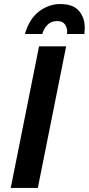

<svg xmlns="http://www.w3.org/2000/svg" viewBox="-20 -929 439 949"><path d="M397 -761H311L312 -774Q312 -793 300.5 -809Q289 -825 263 -825Q233.5 -825 215.2 -806.8Q197 -788.5 189 -761H103Q125 -836 173 -872.5Q221 -909 278 -909Q341 -909 370 -875.5Q399 -842 399 -791ZM167 0H33L173 -700H307Z"/></svg>

Font: Argentum Sans Medium
Style: Italic
Weight: 500
Italic angle: -11°
Designer: Julieta Ulanovsky (font), Cristiano Sobral (main changes and remaster)
Foundry: Julieta Ulanovsky (font), Cristiano Sobral (main changes and remaster)
Version: Version 2.007;June 15, 2022;FontCreator 14.0.0.2814 64-bit; 